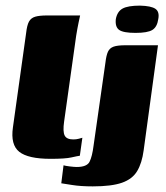

<svg xmlns="http://www.w3.org/2000/svg" viewBox="-20 -560 590 683"><path d="M160 5Q80 5 48.5 -20Q17 -45 26 -107L73 -443Q76 -470 83 -483Q90 -496 105 -500.5Q120 -505 147 -505H265Q264 -501 259.5 -479.5Q255 -458 251 -433L208 -127Q203 -92 210 -78Q217 -64 241 -64Q251 -64 260.5 -66.5Q270 -69 273 -70L264 -6Q256 -5 234 0Q212 5 160 5ZM310 103Q267 103 236 98Q205 93 198 92L206 28Q212 30 228 32Q244 34 253 34Q289 34 298.5 15.5Q308 -3 313 -43L355 -337Q358 -363 364 -376Q370 -389 384 -394Q398 -399 426 -399H542L491 -25Q485 20 468 48.5Q451 77 414 90Q377 103 310 103ZM462 -443Q419 -443 404 -453.5Q389 -464 392 -492Q397 -519 416 -529.5Q435 -540 478 -540Q518 -539 533 -528.5Q548 -518 543 -492Q539 -464 522 -453.5Q505 -443 462 -443Z"/></svg>

Font: Genos Thin ExtraBold
Style: Italic
Weight: 800
Italic angle: -8°
Version: Version 1.010